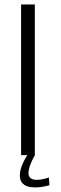

<svg xmlns="http://www.w3.org/2000/svg" viewBox="-20 -695 275 860"><path d="M74.5 0H136V-675H74.5ZM135.5 144.5Q149.5 144.5 163 142.8Q176.5 141 187 138.5Q197.5 136 201.5 134.5L199 100Q194 102 185 104.5Q176 107 165.2 108.8Q154.5 110.5 144 110.5Q125.5 110.5 116.5 102.5Q107.5 94.5 107.5 80Q107.5 67.5 112.8 51.5Q118 35.5 125 21.2Q132 7 136 0H102.5Q97.5 7 89.5 21.8Q81.5 36.5 75.2 54.5Q69 72.5 69 91Q69 111 78.2 122.8Q87.5 134.5 102.5 139.5Q117.5 144.5 135.5 144.5Z"/></svg>

Font: Anybody Light
Style: Regular
Weight: 300
Designer: Tyler Finck
Foundry: Etcetera Type Company
Version: Version 1.111; ttfautohint (v1.8.4)